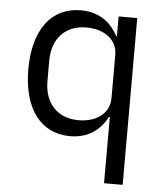

<svg xmlns="http://www.w3.org/2000/svg" viewBox="-52 -574 705 821"><g transform="rotate(5 300.0 -164.0)"><path d="M425.1 199.9H505V-516H425.1V-432.2H421.2C388.1 -495 334.2 -528.1 262.1 -528.1C136 -528.1 60 -426.8 60 -258.2C60 -89.1 136 12.1 262.1 12.1C334.2 12.1 388.1 -21 421.2 -84.2H425.1ZM146 -214.1V-301.8C146 -394.9 199.9 -457 293 -457C364 -457 425.1 -420.1 425.1 -350.9V-165.1C425.1 -95.9 364 -58.9 293 -58.9C199.9 -58.9 146 -121.1 146 -214.1Z"/></g></svg>

Font: Margiela Mono
Style: Regular
Weight: 400
Designer: Mike Abbink, Paul van der Laan, Pieter van Rosmalen
Foundry: Bold Monday
Version: Version 2.003 2021